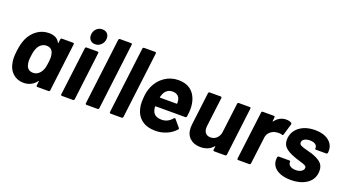

<svg xmlns="http://www.w3.org/2000/svg" viewBox="-56 -1278 3298 1834"><g transform="rotate(20 1593.0 -361.0)"><path d="M412 -514H526Q531 -514 534 -510.5Q537 -507 536 -502L476 -12Q475 -7 471.5 -3.5Q468 0 463 0H349Q344 0 341 -3.5Q338 -7 339 -12L344 -55Q345 -59 343 -59Q341 -59 339 -56Q290 8 210 8Q145 8 100.5 -32.5Q56 -73 46 -142Q42 -163 42 -190Q42 -218 47 -258Q57 -337 80 -386Q108 -447 160.5 -484.5Q213 -522 281 -522Q360 -522 389 -465Q390 -461 392 -461.5Q394 -462 395 -466L399 -502Q400 -507 403.5 -510.5Q407 -514 412 -514ZM369 -256Q373 -285 373 -307Q373 -326 368 -344Q363 -370 345 -385.5Q327 -401 299 -401Q270 -401 247.5 -385Q225 -369 213 -343Q197 -313 191 -257Q187 -229 187 -208Q187 -189 192 -172Q196 -145 215 -129Q234 -113 263 -113Q292 -113 314 -129.5Q336 -146 348 -172Q356 -186 360.5 -204Q365 -222 369 -256Z M660 -639Q660 -679 685 -704.5Q710 -730 746 -730Q777 -730 795.5 -712Q814 -694 814 -663Q814 -625 788.5 -598.5Q763 -572 727 -572Q697 -572 678.5 -591Q660 -610 660 -639ZM662 -515H775Q780 -515 783 -511.5Q786 -508 785 -503L725 -12Q724 -7 720.5 -3.5Q717 0 712 0H598Q593 0 590 -3.5Q587 -7 588 -12L649 -503Q649 -508 653 -511.5Q657 -515 662 -515Z M935 -700H1048Q1053 -700 1056 -696.5Q1059 -693 1058 -688L975 -12Q974 -7 970.5 -3.5Q967 0 962 0H849Q838 0 838 -12L921 -688Q922 -693 926 -696.5Q930 -700 935 -700Z M1180 -700H1293Q1298 -700 1301 -696.5Q1304 -693 1303 -688L1220 -12Q1219 -7 1215.5 -3.5Q1212 0 1207 0H1094Q1083 0 1083 -12L1166 -688Q1167 -693 1171 -696.5Q1175 -700 1180 -700Z M1789 -225Q1786 -213 1775 -213H1475Q1470 -213 1470 -209Q1470 -189 1477 -168Q1495 -112 1573 -112Q1634 -113 1676 -164Q1681 -170 1686 -170Q1690 -170 1693 -166L1753 -95Q1756 -92 1756 -87Q1756 -82 1752 -78Q1715 -37 1662 -14.5Q1609 8 1549 8Q1466 8 1413 -31Q1360 -70 1343 -140Q1335 -168 1335 -211Q1335 -235 1338 -262Q1342 -316 1364 -368Q1396 -439 1457.5 -481Q1519 -523 1595 -523Q1694 -523 1745 -462Q1796 -401 1796 -299Q1796 -271 1789 -225ZM1493 -342Q1491 -337 1482 -310Q1482 -305 1487 -305H1654Q1659 -305 1659 -310Q1659 -322 1657 -338Q1652 -368 1632.5 -384.5Q1613 -401 1580 -401Q1519 -401 1493 -342Z M2210 -514H2322Q2327 -514 2330 -510.5Q2333 -507 2332 -502L2272 -12Q2271 -7 2267.5 -3.5Q2264 0 2259 0H2147Q2136 0 2136 -12L2141 -46Q2141 -49 2139 -49.5Q2137 -50 2135 -47Q2089 7 2007 7Q1941 7 1899.5 -31Q1858 -69 1858 -139Q1858 -148 1860 -168L1901 -502Q1902 -507 1905.5 -510.5Q1909 -514 1914 -514H2026Q2037 -514 2037 -502L2000 -203Q1999 -197 1999 -186Q1999 -152 2017 -132.5Q2035 -113 2067 -113Q2104 -113 2129.5 -138Q2155 -163 2160 -203L2197 -502Q2197 -507 2201 -510.5Q2205 -514 2210 -514Z M2745 -507Q2751 -503 2749 -492L2715 -378Q2712 -366 2701 -371Q2686 -376 2666 -376Q2659 -376 2645 -374Q2610 -371 2582.5 -347Q2555 -323 2551 -285L2517 -12Q2516 -7 2512.5 -3.5Q2509 0 2504 0H2391Q2380 0 2380 -12L2441 -502Q2441 -507 2445 -510.5Q2449 -514 2454 -514H2567Q2572 -514 2575 -510.5Q2578 -507 2577 -502L2573 -464Q2572 -461 2574 -460Q2576 -459 2578 -461Q2623 -521 2692 -521Q2726 -521 2745 -507Z M2730 -142 2731 -152Q2732 -157 2736 -160.5Q2740 -164 2745 -164H2852Q2857 -164 2860 -160.5Q2863 -157 2862 -152V-151Q2860 -129 2881.5 -113.5Q2903 -98 2938 -98Q2973 -98 2995.5 -112.5Q3018 -127 3018 -149Q3018 -164 3002 -172Q2986 -180 2949 -191Q2902 -204 2880 -214Q2826 -234 2793.5 -262.5Q2761 -291 2761 -341Q2761 -395 2790 -436Q2819 -477 2870 -499Q2921 -521 2985 -521Q3071 -521 3122.5 -482Q3174 -443 3174 -379Q3174 -366 3173 -359Q3172 -354 3168.5 -350.5Q3165 -347 3160 -347H3055Q3050 -347 3047 -350.5Q3044 -354 3045 -359Q3048 -381 3028.5 -396Q3009 -411 2973 -411Q2938 -411 2916 -398Q2894 -385 2894 -362Q2894 -344 2912.5 -334.5Q2931 -325 2974 -314Q3013 -304 3025 -300Q3086 -281 3121 -251.5Q3156 -222 3156 -169Q3156 -86 3092 -39.5Q3028 7 2926 7Q2861 7 2815 -12Q2769 -31 2747 -65Q2725 -99 2730 -142Z"/></g></svg>

Font: Barlow
Style: Bold Italic
Weight: 700
Italic angle: -7°
Designer: Jeremy Tribby
Foundry: Tribby Type
Version: Version 1.422